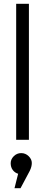

<svg xmlns="http://www.w3.org/2000/svg" viewBox="-20 -734 237 1008"><path d="M136.2 163.1 87.9 253.9H56.2L75.2 178.2Q58.1 173.3 47.1 158.7Q36.1 144 36.1 123Q36.1 102.1 52.5 85.9Q68.8 69.8 91.3 69.8Q113.8 69.8 130.4 85.9Q147 102.1 147 121.6Q147 141.1 136.2 163.1ZM64.9 0V-713.9H131.8V0Z"/></svg>

Font: Arcon-Regular
Style: Regular
Weight: 400
Designer: M. Zarth
Foundry: martin zarth - visuelle & digitale kommunikation
Version: Version 1.131;PS 001.131;hotconv 1.0.70;makeotf.lib2.5.58329